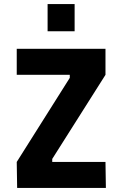

<svg xmlns="http://www.w3.org/2000/svg" viewBox="-20 -932 610 952"><path d="M63 -690H503V-561L239 -144V-129H503L505 0H65L63 -129L326 -546V-561H63ZM216 -912H350V-777H216Z"/></svg>

Font: Panefresco 999wt
Style: Regular
Weight: 900
Version: Version 1.001